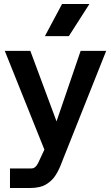

<svg xmlns="http://www.w3.org/2000/svg" viewBox="-20 -742 558 962"><path d="M30 200V102H136Q149 102 157.5 94Q166 86 172 73L250 -95L384 -487H512L287 78Q277 106 259.5 134.5Q242 163 211.5 181.5Q181 200 130 200ZM219 49 4 -487H132L287 -70ZM205 -561 291 -722H428L325 -561Z"/></svg>

Font: SUSE Thin SemiBold
Style: Regular
Weight: 600
Version: Version 1.000